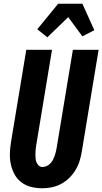

<svg xmlns="http://www.w3.org/2000/svg" viewBox="-20 -1002 549 1030"><path d="M207 8Q177 8 148 1Q119 -6 96 -23Q73 -40 59 -65Q45 -90 38.5 -119Q32 -148 33 -178.5Q34 -209 39 -240L121 -735H259L174 -221Q172 -209 171 -197.5Q170 -186 170 -174.5Q170 -163 171 -152Q172 -141 176 -131Q180 -121 188 -113.5Q196 -106 208 -106Q219 -106 230 -111Q241 -116 249.5 -124.5Q258 -133 263.5 -143.5Q269 -154 273 -165Q277 -176 279.5 -187Q282 -198 284 -209L371 -735H509L419 -190Q415 -165 407.5 -140Q400 -115 386 -91.5Q372 -68 352.5 -48.5Q333 -29 309 -16Q285 -3 259 2.5Q233 8 207 8ZM234 -802 180 -845 292 -982H422L486 -840L422 -807L346 -910Z"/></svg>

Font: Iosevka Heavy
Style: Italic
Weight: 900
Italic angle: -9°
Monospace: yes
Designer: Belleve Invis
Foundry: Belleve Invis
Version: Version 32.5.0; ttfautohint (v1.8.4)